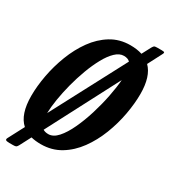

<svg xmlns="http://www.w3.org/2000/svg" viewBox="-222 -936 1006 1141"><g transform="rotate(30 281.0 -365.0)"><path d="M206.5 -61Q240 -61 270.5 -95.2Q301 -129.5 327.2 -185.8Q353.5 -242 374 -308.5Q394.5 -375 407.5 -440.5Q420.5 -506 424.5 -558L170 -70Q184.5 -61 206.5 -61ZM364.5 -689Q334.5 -689 306.5 -662.2Q278.5 -635.5 253.8 -590.2Q229 -545 208.2 -489.2Q187.5 -433.5 172.2 -374.8Q157 -316 148.2 -261.8Q139.5 -207.5 138.5 -166L406.5 -674Q392.5 -689 364.5 -689ZM197.5 13Q160.5 13 130.5 5.5L90 83Q84 93.5 78.8 96.8Q73.5 100 57.5 100H32.5Q12 100 7.5 94.8Q3 89.5 10 77.5L65.5 -28Q5.5 -81 5.5 -208.5Q5.5 -274.5 19.5 -350Q33.5 -425.5 61.8 -498.8Q90 -572 133 -631.8Q176 -691.5 234.2 -727.2Q292.5 -763 366.5 -763Q412.5 -763 447.5 -751.5L479.5 -812Q485 -821.5 489.5 -825.8Q494 -830 510 -830H542.5Q559 -830 560.5 -825.5Q562 -821 556.5 -811.5L507 -716Q562 -661.5 562 -541.5Q562 -475.5 548.2 -400Q534.5 -324.5 506 -251.2Q477.5 -178 434 -118.2Q390.5 -58.5 331.5 -22.8Q272.5 13 197.5 13Z"/></g></svg>

Font: Besley* Condensed Semi
Style: Italic
Weight: 600
Width: 3
Italic angle: -13°
Designer: Owen Earl
Foundry: indestructible type*
Version: Version 3.000; ttfautohint (v1.8.3)